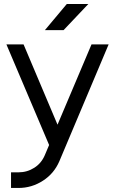

<svg xmlns="http://www.w3.org/2000/svg" viewBox="-20 -720 570 952"><path d="M202.7 -570.7H295.3L418 -700.2H311.2ZM11.7 -500 223.5 -1 202.3 49.2Q185.3 89.3 150.5 111.5Q114.8 134.5 71.3 134.5H34.7V212H71.3Q137.7 212 193.2 175.8Q247.8 140.7 274.2 79.7L518.7 -500H433.8L265.2 -101.8L96.8 -500Z"/></svg>

Font: Unageo Variable
Style: Regular
Weight: 300
Designer: Richard Sepsi
Foundry: Richard Sepsi
Version: Version 2.200